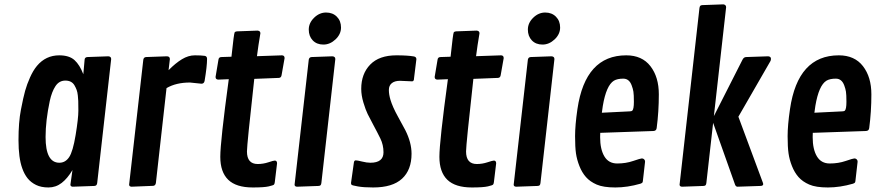

<svg xmlns="http://www.w3.org/2000/svg" viewBox="-20 -846 4019 872"><path d="M484.9 -577.6 421.4 -14.6Q419.9 -2 408.7 -1.5L310.1 2Q299.8 1 299.8 -7.3L309.1 -73.7Q286.6 -35.6 260 -15.1Q233.4 5.4 200.2 5.4Q167 5.4 143.6 -6.1Q120.1 -17.6 105.2 -36.4Q90.3 -55.2 81.1 -81.5Q64 -128.4 64 -209.7Q64 -291 75 -347.7Q85.9 -404.3 94.2 -433.8Q102.5 -463.4 116.5 -494.6Q130.4 -525.9 147.9 -546.9Q188 -594.7 249 -594.7Q294.4 -594.7 318.4 -573Q342.3 -551.3 358.4 -508.8L364.3 -575.2Q365.2 -585.9 376.5 -586.9L472.2 -590.3Q484.9 -589.4 484.9 -577.6ZM187 -223.6Q187 -106.9 249.5 -106.9Q276.9 -106.9 293.9 -132.1Q311 -157.2 323.5 -232.9Q335.9 -308.6 335.9 -343.3Q335.9 -377.9 335.4 -387.2Q335 -396.5 333.5 -411.9Q332 -427.2 328.1 -437.7Q324.2 -448.2 317.9 -459Q305.2 -480 276.9 -480Q248.5 -480 231.9 -454.8Q215.3 -429.7 206.1 -387.7Q187 -297.9 187 -223.6Z M895 -465.8 842.8 -471.2Q779.3 -471.2 736.3 -445.8L688 -15.1Q686 -2.9 675.8 -2L577.1 2Q566.4 1 566.4 -7.3L630.9 -575.2Q632.8 -585.9 643.1 -586.9L738.3 -590.3Q751.5 -589.8 751.5 -577.6L745.6 -527.3Q776.9 -559.1 806.2 -576.9Q835.4 -594.7 865 -594.7Q894.5 -594.7 910.2 -592.3Q920.4 -590.3 920.4 -578.6Q920.4 -544.9 909.2 -478.5Q906.7 -465.8 895 -465.8Z M1031.2 -588.4Q1042.5 -695.8 1045.9 -699.5Q1049.3 -703.1 1056.2 -703.6L1149.4 -707Q1162.6 -706.1 1162.6 -694.8Q1153.3 -640.6 1147 -590.8L1260.7 -594.7Q1272.5 -594.2 1272.5 -582L1258.8 -504.4Q1256.8 -492.7 1246.6 -492.2L1134.8 -487.8Q1101.6 -189 1101.6 -158.2Q1101.6 -101.1 1150.4 -101.1Q1175.3 -101.1 1198.7 -108.9Q1222.2 -116.7 1228 -116.7Q1238.3 -116.7 1238.3 -104L1228 -18.6Q1227.1 -11.2 1224.4 -7.8Q1221.7 -4.4 1200.4 0.5Q1179.2 5.4 1127.9 5.4Q1052.7 5.4 1016.6 -29.5Q980.5 -64.5 980.5 -133.8Q980.5 -203.1 1019 -486.3L971.2 -484.4Q959 -484.9 959 -496.6L972.2 -575.2Q973.6 -586.4 984.9 -586.9Z M1448.7 -643.6Q1418.5 -643.6 1400.4 -662.6Q1382.3 -681.6 1382.3 -711.7Q1382.3 -741.7 1406.5 -765.4Q1430.7 -789.1 1460.9 -789.1Q1491.2 -789.1 1510 -770Q1528.8 -751 1528.8 -720.9Q1528.8 -690.9 1503.9 -667.2Q1479 -643.6 1448.7 -643.6ZM1502.9 -577.6 1439.5 -14.6Q1438.5 -7.8 1436 -4.9Q1433.6 -2 1426.8 -1.5L1328.6 2Q1317.9 1 1317.9 -7.3L1382.3 -575.2Q1384.3 -585.9 1394.5 -586.9L1489.7 -590.3Q1502.9 -589.4 1502.9 -577.6Z M1851.6 -476.6 1796.4 -479Q1772.9 -479 1759.5 -468.3Q1746.1 -457.5 1746.1 -437.3Q1746.1 -417 1753.4 -392.6Q1763.2 -359.9 1787.4 -316.4Q1811.5 -272.9 1820.8 -254.9Q1849.1 -198.7 1849.1 -147.9Q1849.1 -74.2 1805.9 -34.4Q1762.7 5.4 1674.8 5.4Q1631.3 5.4 1605.5 0.7Q1579.6 -3.9 1576.9 -6.6Q1574.2 -9.3 1574.2 -15.1L1586.9 -105.5Q1587.9 -117.7 1595.5 -117.7Q1603 -117.7 1624.5 -112.3Q1646 -106.9 1662.1 -106.9Q1721.7 -106.9 1721.7 -154.3Q1721.7 -188 1707.3 -217.3Q1692.9 -246.6 1676 -277.8Q1659.2 -309.1 1649.9 -327.9Q1640.6 -346.7 1630.6 -379.9Q1620.6 -413.1 1620.6 -442.4Q1620.6 -510.7 1661.4 -552.7Q1702.1 -594.7 1780.3 -594.7Q1830.6 -594.7 1858.9 -589.8Q1871.1 -587.9 1871.1 -577.1L1860.4 -490.2Q1860.4 -476.6 1851.6 -476.6Z M2026.4 -588.4Q2037.6 -695.8 2041 -699.5Q2044.4 -703.1 2051.3 -703.6L2144.5 -707Q2157.7 -706.1 2157.7 -694.8Q2148.4 -640.6 2142.1 -590.8L2255.9 -594.7Q2267.6 -594.2 2267.6 -582L2253.9 -504.4Q2252 -492.7 2241.7 -492.2L2129.9 -487.8Q2096.7 -189 2096.7 -158.2Q2096.7 -101.1 2145.5 -101.1Q2170.4 -101.1 2193.8 -108.9Q2217.3 -116.7 2223.1 -116.7Q2233.4 -116.7 2233.4 -104L2223.1 -18.6Q2222.2 -11.2 2219.5 -7.8Q2216.8 -4.4 2195.6 0.5Q2174.3 5.4 2123 5.4Q2047.9 5.4 2011.7 -29.5Q1975.6 -64.5 1975.6 -133.8Q1975.6 -203.1 2014.2 -486.3L1966.3 -484.4Q1954.1 -484.9 1954.1 -496.6L1967.3 -575.2Q1968.8 -586.4 1980 -586.9Z M2443.8 -643.6Q2413.6 -643.6 2395.5 -662.6Q2377.4 -681.6 2377.4 -711.7Q2377.4 -741.7 2401.6 -765.4Q2425.8 -789.1 2456.1 -789.1Q2486.3 -789.1 2505.1 -770Q2523.9 -751 2523.9 -720.9Q2523.9 -690.9 2499 -667.2Q2474.1 -643.6 2443.8 -643.6ZM2498 -577.6 2434.6 -14.6Q2433.6 -7.8 2431.2 -4.9Q2428.7 -2 2421.9 -1.5L2323.7 2Q2313 1 2313 -7.3L2377.4 -575.2Q2379.4 -585.9 2389.6 -586.9L2484.9 -590.3Q2498 -589.4 2498 -577.6Z M2602.5 -350.6Q2638.2 -594.7 2824.2 -594.7Q2896 -594.7 2934.1 -545.4Q2972.2 -496.1 2972.2 -417.5Q2972.2 -338.9 2962.4 -264.6Q2960.9 -251.5 2947.3 -251L2706.1 -242.7Q2705.6 -235.4 2705.6 -223.1Q2705.6 -168 2724.9 -135.7Q2744.1 -103.5 2783.2 -103.5Q2822.3 -103.5 2855.7 -115Q2889.2 -126.5 2895 -126.5Q2900.9 -126.5 2905.3 -122.6Q2909.7 -118.7 2909.7 -111.8L2899.9 -25.9Q2899.4 -18.6 2897.2 -16.4Q2895 -14.2 2888.7 -11.7Q2829.6 5.4 2774.9 5.4Q2720.2 5.4 2689.9 -7.8Q2659.7 -21 2641.4 -41.7Q2623 -62.5 2611.6 -91.6Q2600.1 -120.6 2595.9 -149.2Q2591.8 -177.7 2591.8 -227.5Q2591.8 -277.3 2602.5 -350.6ZM2717.8 -365.2 2713.4 -334 2840.8 -340.3Q2849.1 -340.8 2851.6 -343.3Q2858.9 -350.6 2858.9 -383.5Q2858.9 -416.5 2856.7 -429.9Q2854.5 -443.4 2849.1 -457.5Q2837.9 -488.8 2810.8 -488.8Q2783.7 -488.8 2768.1 -479.5Q2733.4 -458 2717.8 -365.2Z M3446.3 -10.3Q3446.3 -1.5 3433.1 -1.5L3329.1 2Q3321.8 1.5 3318.4 -7.3L3218.8 -288.1L3188 -14.6Q3187 -7.8 3184.6 -4.9Q3182.1 -2 3175.3 -1.5L3077.1 2Q3066.4 1 3066.4 -7.3L3156.7 -809.6Q3157.7 -816.4 3160.2 -819.3Q3162.6 -822.3 3169.4 -822.8L3265.1 -826.2Q3277.8 -824.7 3277.8 -813L3222.2 -318.8L3352.1 -574.7Q3357.9 -586.4 3368.2 -586.9L3469.2 -590.3Q3481.4 -588.9 3481.4 -579.1Q3481.4 -573.7 3479.5 -569.3L3333.5 -315.9L3444.8 -16.1Q3446.3 -12.7 3446.3 -10.3Z M3567.9 -350.6Q3603.5 -594.7 3789.6 -594.7Q3861.3 -594.7 3899.4 -545.4Q3937.5 -496.1 3937.5 -417.5Q3937.5 -338.9 3927.7 -264.6Q3926.3 -251.5 3912.6 -251L3671.4 -242.7Q3670.9 -235.4 3670.9 -223.1Q3670.9 -168 3690.2 -135.7Q3709.5 -103.5 3748.5 -103.5Q3787.6 -103.5 3821 -115Q3854.5 -126.5 3860.4 -126.5Q3866.2 -126.5 3870.6 -122.6Q3875 -118.7 3875 -111.8L3865.2 -25.9Q3864.7 -18.6 3862.5 -16.4Q3860.4 -14.2 3854 -11.7Q3794.9 5.4 3740.2 5.4Q3685.5 5.4 3655.3 -7.8Q3625 -21 3606.7 -41.7Q3588.4 -62.5 3576.9 -91.6Q3565.4 -120.6 3561.3 -149.2Q3557.1 -177.7 3557.1 -227.5Q3557.1 -277.3 3567.9 -350.6ZM3683.1 -365.2 3678.7 -334 3806.2 -340.3Q3814.5 -340.8 3816.9 -343.3Q3824.2 -350.6 3824.2 -383.5Q3824.2 -416.5 3822 -429.9Q3819.8 -443.4 3814.5 -457.5Q3803.2 -488.8 3776.1 -488.8Q3749 -488.8 3733.4 -479.5Q3698.7 -458 3683.1 -365.2Z"/></svg>

Font: Contrail One
Style: Regular
Weight: 400
Designer: Riccardo De Franceschi
Foundry: Sorkin Type Co.
Version: Version 1.003